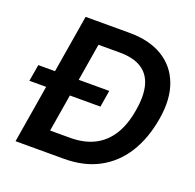

<svg xmlns="http://www.w3.org/2000/svg" viewBox="-128 -860 1005 992"><g transform="rotate(20 375.0 -364.0)"><path d="M323.2 0H120.1L138.2 -112.8H315.9Q393.1 -112.8 449 -141.1Q504.9 -169.4 539.8 -225.6Q574.7 -281.7 587.9 -364.7Q602.1 -447.8 586.4 -503.4Q570.8 -559.1 525.9 -586.9Q481 -614.7 406.2 -614.7H218.3L236.8 -727.5H419.9Q528.3 -727.5 601.3 -683.8Q674.3 -640.1 705.3 -558.6Q736.3 -477.1 717.3 -363.8Q698.2 -250 647.2 -168.7Q596.2 -87.4 514.9 -43.7Q433.6 0 323.2 0ZM308.6 -727.5 188 0H57.6L178.2 -727.5ZM18.1 -317.9 33.7 -409.7H423.8L408.7 -317.9Z"/></g></svg>

Font: Inter 17pt SemiBold
Style: Italic
Weight: 600
Italic angle: -9.3988°
Version: Version 4.001;git-66647c0bb